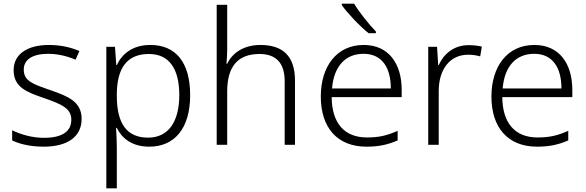

<svg xmlns="http://www.w3.org/2000/svg" viewBox="-20 -786 3182 1042"><path d="M423 -141C423 -235 348 -264 253 -297C161 -329 109 -345 109 -408C109 -464 158 -494 242 -494C295 -494 349 -480 390 -462L411 -509C365 -529 309 -542 245 -542C129 -542 54 -492 54 -406C54 -313 122 -287 221 -253C317 -220 367 -196 367 -137C367 -76 323 -38 218 -38C155 -38 93 -56 46 -79V-24C85 -5 143 10 217 10C348 10 423 -45 423 -141Z M796 -542C697 -542 641 -491 614 -433H611L604 -532H557V236H614V17C614 -16 612 -58 610 -92H614C641 -36 696 10 790 10C927 10 1012 -89 1012 -269C1012 -450 932 -542 796 -542ZM788 -493C898 -493 953 -413 953 -270C953 -126 894 -39 784 -39C668 -39 614 -115 614 -266V-276C615 -416 669 -493 788 -493Z M1213 -517V-760H1156V0H1213V-290C1213 -424 1270 -493 1388 -493C1477 -493 1525 -446 1525 -344V0H1581V-348C1581 -482 1515 -542 1393 -542C1303 -542 1241 -499 1213 -440H1209C1211 -465 1213 -489 1213 -517Z M1902 -766H1835V-758C1864 -717 1930 -646 1980 -606H2020V-615C1982 -654 1928 -722 1902 -766ZM1954 -542C1806 -542 1721 -424 1721 -262C1721 -95 1809 10 1969 10C2037 10 2085 -1 2138 -24V-76C2079 -50 2037 -40 1971 -40C1849 -40 1781 -118 1780 -259H2160V-298C2160 -440 2090 -542 1954 -542ZM1953 -494C2054 -494 2101 -418 2101 -306H1782C1792 -427 1855 -494 1953 -494Z M2523 -541C2443 -541 2388 -493 2361 -433H2358L2352 -532H2304V0H2361V-292C2361 -411 2423 -489 2520 -489C2544 -489 2565 -486 2586 -480L2595 -533C2574 -538 2549 -541 2523 -541Z M2880 -542C2732 -542 2647 -424 2647 -262C2647 -95 2735 10 2895 10C2963 10 3011 -1 3064 -24V-76C3005 -50 2963 -40 2897 -40C2775 -40 2707 -118 2706 -259H3086V-298C3086 -440 3016 -542 2880 -542ZM2879 -494C2980 -494 3027 -418 3027 -306H2708C2718 -427 2781 -494 2879 -494Z"/></svg>

Font: Noto Sans Meetei Mayek Light
Style: Regular
Weight: 300
Designer: Monotype Design Team and Neelakash Kshetrimayum
Foundry: Monotype Imaging Inc.
Version: Version 2.002